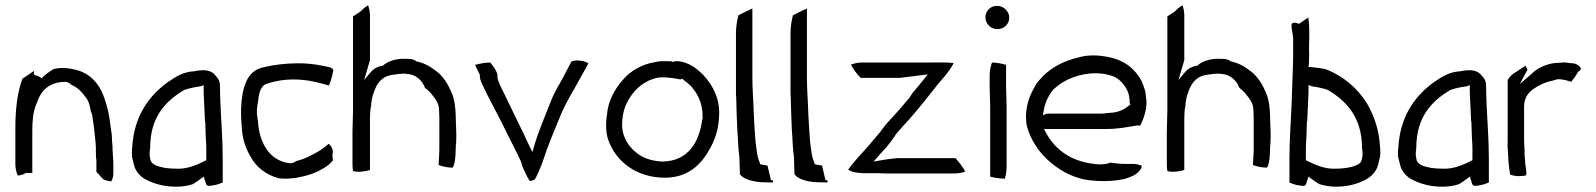

<svg xmlns="http://www.w3.org/2000/svg" viewBox="-20 -691 6026 725"><path d="M38 -71C38 -55 42 -40 47 -28C58 -29 70 -33 78 -38H102V-197C102 -229 104 -269 117 -297C122 -310 128 -328 138 -341C155 -365 185 -382 226 -382C239 -382 246 -373 251 -370C273 -361 290 -343 304 -323C315 -310 320 -291 323 -270L328 -258V-257C333 -227 337 -195 340 -163V-162L342 -138C342 -121 342 -106 343 -90H344V-42L369 -15C376 -11 388 -7 400 -6C403 -11 408 -23 408 -34V-78C408 -89 406 -98 406 -110C405 -119 405 -127 405 -137C403 -152 403 -166 402 -183C399 -201 396 -226 393 -247C389 -275 379 -308 369 -334C351 -378 319 -415 264 -428C233 -435 210 -437 182 -430C173 -425 165 -419 154 -411L136 -395C128 -406 117 -403 108 -410V-423L65 -394C46 -345 38 -280 38 -208ZM117 -297Z M479 -96C481 -87 483 -80 485 -72C490 -45 511 -22 533 -12C564 4 601 14 647 14C666 14 690 11 709 4C715 0 725 -6 730 -10L749 -24L759 6C759 6 762 8 765 11C784 11 806 5 821 -2V-90C821 -164 815 -235 812 -308L811 -341C810 -384 813 -385 789 -411C770 -431 737 -425 732 -425C727 -425 721 -423 714 -422H713C670 -419 645 -402 614 -381C547 -333 493 -262 481 -156C479 -135 476 -112 479 -96ZM545 -105C544 -116 547 -127 547 -133C547 -249 605 -310 677 -352H678C694 -358 720 -363 737 -365L738 -366H740L749 -370V-342C751 -304 752 -270 754 -233H755C755 -218 757 -188 757 -172C758 -158 759 -143 759 -127V-86C734 -74 693 -52 649 -54C633 -54 616 -55 603 -57C588 -61 555 -64 548 -87V-88C547 -94 546 -100 545 -105ZM649 -47ZM730 -16ZM748 -342H749ZM758 -108H759Z M892 -308C889 -275 890 -244 893 -209C896 -163 908 -130 927 -98C948 -60 983 -32 1029 -19C1050 -14 1076 -17 1096 -19C1141 -27 1176 -39 1198 -54H1199C1217 -64 1228 -74 1237 -85L1235 -110L1236 -111C1240 -126 1229 -143 1221 -148C1203 -131 1182 -118 1156 -105C1139 -96 1120 -88 1099 -83C1094 -80 1087 -73 1071 -75C997 -85 958 -153 954 -235C952 -245 950 -257 950 -268C950 -283 952 -297 955 -312C957 -334 961 -351 972 -365C979 -373 988 -375 995 -377C1023 -386 1054 -391 1087 -391C1148 -391 1190 -377 1222 -368C1229 -384 1235 -405 1239 -427C1237 -430 1232 -435 1225 -437C1198 -443 1160 -452 1106 -452C1061 -452 1019 -447 979 -438C928 -428 907 -393 896 -337C895 -328 894 -320 892 -308Z M1311 -72C1311 -62 1312 -53 1313 -45C1330 -40 1359 -43 1377 -49V-244C1377 -258 1378 -269 1379 -282C1379 -283 1380 -284 1381 -288C1382 -319 1391 -345 1402 -367C1415 -389 1432 -405 1465 -409C1478 -411 1494 -413 1510 -413H1512L1513 -412C1548 -412 1574 -389 1585 -359C1589 -356 1594 -352 1598 -348L1607 -339C1620 -321 1638 -305 1638 -274C1639 -259 1639 -243 1639 -228V-130C1639 -109 1637 -89 1636 -68C1649 -63 1668 -58 1689 -58C1696 -67 1699 -88 1700 -108L1701 -136V-137C1702 -139 1701 -141 1701 -144H1702C1703 -159 1703 -173 1703 -188C1703 -207 1701 -225 1701 -244C1701 -279 1697 -315 1685 -342C1673 -370 1654 -403 1629 -421C1607 -438 1586 -452 1554 -459H1552C1541 -470 1523 -469 1502 -469C1474 -469 1442 -459 1426 -443H1424C1399 -438 1387 -428 1375 -413L1355 -389L1377 -464V-632C1377 -647 1374 -660 1370 -671C1358 -664 1348 -655 1339 -646L1313 -629V-272C1313 -247 1311 -217 1311 -194ZM1638 -267H1639Z M1774 -446 1792 -408V-403C1792 -393 1795 -387 1799 -377C1822 -326 1851 -275 1877 -223C1900 -174 1927 -126 1949 -77V-76C1950 -70 1952 -65 1954 -59C1962 -42 1970 -23 1980 -8C1984 -7 1990 -9 1999 -13C2009 -29 2018 -51 2027 -74C2049 -143 2072 -195 2099 -261C2123 -316 2146 -349 2171 -396L2202 -452C2187 -461 2159 -467 2138 -459L2108 -402C2090 -367 2075 -348 2059 -306C2036 -246 2013 -196 1995 -133L1991 -117L1983 -131C1971 -155 1960 -182 1948 -205C1921 -259 1895 -316 1868 -370C1864 -380 1858 -391 1858 -406V-412C1853 -426 1842 -443 1831 -455C1812 -455 1793 -451 1774 -446ZM2027 -74Z M2272 -257C2267 -229 2267 -192 2276 -165C2305 -80 2384 -20 2491 -20C2572 -20 2623 -64 2655 -120C2678 -157 2693 -200 2695 -248C2701 -316 2671 -369 2639 -404C2631 -414 2622 -420 2611 -430C2591 -446 2551 -468 2518 -457L2515 -460H2479C2469 -460 2459 -458 2447 -455H2446C2402 -447 2362 -423 2335 -393C2302 -357 2276 -310 2272 -258ZM2329 -217C2329 -244 2333 -268 2341 -289C2358 -330 2387 -367 2429 -386V-387H2430C2443 -392 2460 -399 2479 -399C2503 -399 2525 -396 2549 -391C2551 -391 2554 -393 2556 -394C2569 -381 2584 -375 2597 -356C2617 -332 2633 -297 2633 -254V-242H2632C2621 -155 2579 -81 2479 -81C2447 -83 2416 -91 2393 -107C2358 -131 2331 -167 2329 -217Z M2759 -350C2759 -341 2759 -330 2760 -321V-320C2761 -281 2762 -241 2764 -202C2767 -168 2767 -130 2772 -97L2774 -33C2788 -14 2819 -6 2854 -3L2895 -2C2898 -1 2899 -4 2899 -11C2899 -11 2898 -10 2895 -10L2891 -11L2878 -66C2869 -67 2859 -69 2850 -71L2849 -77C2838 -100 2837 -128 2833 -155C2830 -191 2828 -228 2826 -266C2825 -310 2821 -352 2821 -396V-659C2806 -652 2788 -644 2768 -633C2763 -613 2759 -589 2759 -565ZM2854 -3H2855Z M2965 -350C2965 -341 2965 -330 2966 -321V-320C2967 -281 2968 -241 2970 -202C2973 -168 2973 -130 2978 -97L2980 -33C2994 -14 3025 -6 3060 -3L3101 -2C3104 -1 3105 -4 3105 -11C3105 -11 3104 -10 3101 -10L3097 -11L3084 -66C3075 -67 3065 -69 3056 -71L3055 -77C3044 -100 3043 -128 3039 -155C3036 -191 3034 -228 3032 -266C3031 -310 3027 -352 3027 -396V-659C3012 -652 2994 -644 2974 -633C2969 -613 2965 -589 2965 -565ZM3060 -3H3061Z M3183 -51C3192 -42 3218 -37 3243 -37H3298C3307 -37 3317 -36 3327 -36H3581C3597 -36 3611 -38 3625 -43C3615 -61 3602 -78 3588 -94H3368C3354 -92 3339 -91 3326 -89L3279 -81L3291 -95C3302 -108 3315 -122 3328 -136C3340 -151 3351 -165 3362 -182V-183C3378 -202 3395 -221 3412 -239C3450 -282 3487 -329 3523 -375C3545 -400 3569 -427 3581 -453C3554 -456 3523 -455 3493 -455H3235C3220 -455 3207 -452 3193 -447C3203 -428 3216 -411 3230 -397H3378L3483 -410L3473 -397C3457 -377 3441 -358 3425 -339C3422 -334 3419 -329 3416 -325V-324C3400 -306 3381 -282 3365 -265L3325 -221C3318 -213 3312 -203 3304 -193C3277 -161 3252 -131 3224 -101C3209 -84 3196 -69 3183 -51Z M3701 -626C3701 -601 3721 -581 3746 -581C3771 -581 3791 -600 3791 -624C3791 -649 3769 -669 3745 -669C3720 -669 3701 -650 3701 -626ZM3717 -364C3717 -337 3719 -314 3719 -286V-24C3734 -20 3754 -17 3774 -16C3778 -28 3781 -45 3781 -62V-286C3781 -314 3779 -337 3779 -364V-446C3764 -451 3746 -454 3726 -455C3721 -442 3717 -425 3717 -408Z M3854 -254C3854 -239 3855 -226 3858 -213C3871 -167 3898 -124 3930 -93C3972 -53 4025 -20 4089 -11C4136 -5 4183 -6 4225 -15C4256 -24 4286 -37 4292 -65C4284 -68 4272 -72 4260 -72H4231C4210 -72 4191 -74 4172 -77C4163 -72 4148 -71 4135 -70V-69V-70C4032 -75 3964 -122 3927 -195L3922 -204H4160C4200 -204 4237 -211 4272 -217H4286C4297 -240 4311 -275 4309 -309L4306 -336C4305 -347 4302 -356 4298 -366V-367C4289 -393 4275 -412 4257 -430C4230 -457 4192 -473 4145 -479C4114 -484 4076 -482 4053 -474H4052C3994 -461 3941 -432 3906 -390C3899 -383 3893 -375 3888 -366V-365C3869 -333 3856 -298 3854 -254ZM3918 -256 3920 -267C3925 -300 3935 -322 3951 -345C3959 -356 3968 -362 3978 -370C4021 -403 4105 -429 4177 -405C4201 -398 4218 -380 4229 -363C4239 -349 4244 -332 4245 -316H4246C4246 -311 4245 -308 4245 -303L4249 -297C4231 -282 4213 -270 4184 -266L4161 -264C4153 -263 4146 -262 4139 -262H3945C3939 -262 3933 -262 3928 -260ZM4161 -264ZM4309 -306V-307Z M4386 -72C4386 -62 4387 -53 4388 -45C4405 -40 4434 -43 4452 -49V-244C4452 -258 4453 -269 4454 -282C4454 -283 4455 -284 4456 -288C4457 -319 4466 -345 4477 -367C4490 -389 4507 -405 4540 -409C4553 -411 4569 -413 4585 -413H4587L4588 -412C4623 -412 4649 -389 4660 -359C4664 -356 4669 -352 4673 -348L4682 -339C4695 -321 4713 -305 4713 -274C4714 -259 4714 -243 4714 -228V-130C4714 -109 4712 -89 4711 -68C4724 -63 4743 -58 4764 -58C4771 -67 4774 -88 4775 -108L4776 -136V-137C4777 -139 4776 -141 4776 -144H4777C4778 -159 4778 -173 4778 -188C4778 -207 4776 -225 4776 -244C4776 -279 4772 -315 4760 -342C4748 -370 4729 -403 4704 -421C4682 -438 4661 -452 4629 -459H4627C4616 -470 4598 -469 4577 -469C4549 -469 4517 -459 4501 -443H4499C4474 -438 4462 -428 4450 -413L4430 -389L4452 -464V-632C4452 -647 4449 -660 4445 -671C4433 -664 4423 -655 4414 -646L4388 -629V-272C4388 -247 4386 -217 4386 -194ZM4713 -267H4714Z M4849 -2C4863 5 4884 11 4905 11C4906 10 4909 7 4911 6L4921 -24L4940 -10C4946 -6 4953 -1 4961 4C4979 10 5004 14 5023 14C5069 14 5106 4 5137 -13C5159 -24 5180 -46 5185 -74C5187 -82 5189 -90 5191 -99C5194 -116 5191 -138 5189 -160C5183 -215 5163 -264 5141 -302C5104 -360 5053 -402 4991 -428C4977 -433 4957 -434 4938 -437C4935 -437 4931 -438 4928 -438H4921C4923 -449 4923 -463 4923 -476C4924 -483 4923 -492 4923 -500C4923 -516 4923 -533 4924 -549C4924 -578 4924 -601 4920 -625L4885 -601C4876 -604 4872 -608 4859 -603C4855 -597 4857 -584 4860 -570V-569C4861 -560 4863 -553 4863 -542V-488C4863 -443 4860 -394 4859 -351L4858 -317C4855 -242 4849 -168 4849 -92ZM4911 -86V-127C4911 -143 4912 -158 4913 -172C4913 -189 4915 -218 4915 -233H4916C4918 -270 4919 -304 4921 -342V-370C4925 -368 4926 -369 4932 -366L4933 -365C4950 -363 4976 -358 4992 -352H4993C5064 -310 5123 -248 5123 -133C5123 -127 5126 -116 5125 -105C5124 -100 5123 -94 5122 -88V-87C5117 -68 5092 -64 5081 -60H5080C5062 -56 5043 -54 5021 -54C4977 -52 4936 -74 4911 -86ZM4911 -108H4912ZM4921 -342H4922ZM4924 -549H4925V-548ZM4940 -16ZM5021 -47ZM5191 -102Z M5260 -96C5262 -87 5264 -80 5266 -72C5271 -45 5292 -22 5314 -12C5345 4 5382 14 5428 14C5447 14 5471 11 5490 4C5496 0 5506 -6 5511 -10L5530 -24L5540 6C5540 6 5543 8 5546 11C5565 11 5587 5 5602 -2V-90C5602 -164 5596 -235 5593 -308L5592 -341C5591 -384 5594 -385 5570 -411C5551 -431 5518 -425 5513 -425C5508 -425 5502 -423 5495 -422H5494C5451 -419 5426 -402 5395 -381C5328 -333 5274 -262 5262 -156C5260 -135 5257 -112 5260 -96ZM5326 -105C5325 -116 5328 -127 5328 -133C5328 -249 5386 -310 5458 -352H5459C5475 -358 5501 -363 5518 -365L5519 -366H5521L5530 -370V-342C5532 -304 5533 -270 5535 -233H5536C5536 -218 5538 -188 5538 -172C5539 -158 5540 -143 5540 -127V-86C5515 -74 5474 -52 5430 -54C5414 -54 5397 -55 5384 -57C5369 -61 5336 -64 5329 -87V-88C5328 -94 5327 -100 5326 -105ZM5430 -47ZM5511 -16ZM5529 -342H5530ZM5539 -108H5540Z M5673 -132C5673 -124 5675 -114 5675 -104C5675 -79 5679 -57 5682 -32C5699 -25 5723 -24 5743 -29C5745 -43 5741 -59 5739 -76L5738 -95C5738 -96 5737 -101 5737 -102V-122C5736 -136 5735 -152 5735 -166V-288C5735 -323 5752 -342 5770 -355C5791 -369 5814 -381 5845 -387L5861 -392H5862C5882 -392 5898 -387 5913 -382C5917 -387 5920 -392 5926 -399L5940 -421C5945 -423 5946 -425 5950 -431C5949 -436 5941 -448 5921 -452H5916C5901 -454 5884 -457 5870 -454H5869C5828 -454 5793 -438 5769 -418V-417C5767 -416 5767 -415 5761 -410L5719 -374L5748 -428C5746 -432 5743 -438 5740 -443L5706 -420C5693 -414 5680 -401 5673 -389V-158C5673 -149 5672 -141 5673 -132ZM5737 -116Z"/></svg>

Font: SolarCharger
Style: 350
Weight: 300
Designer: Mew Too
Foundry: Cannot Into Space Fonts/KineticPlasma Fonts
Version: Version 1.100